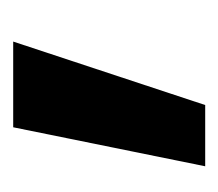

<svg xmlns="http://www.w3.org/2000/svg" viewBox="-40 -147 331 291"><g transform="rotate(-90 125.5 -1.5)"><path d="M78.1 -147H208L111.8 144H19Z"/></g></svg>

Font: Aspekta 550
Style: Regular
Weight: 550
Designer: Ivo Dolenc
Version: Version 2.000